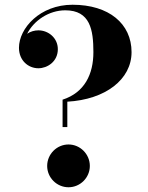

<svg xmlns="http://www.w3.org/2000/svg" viewBox="-20 -780 624 810"><path d="M244 -359.5V-244H264V-351C425 -360 535 -445 535 -560C535 -680 439.5 -760 286 -760C148.5 -760 60 -660.5 60 -578.5C60 -525 99 -492 142 -492C179.5 -492 224 -520 224 -572.5C224 -620 184 -652 142 -652C125 -652 108.5 -647 94.5 -637.5C122.5 -693 186 -736.5 255.5 -736.5C360.5 -736.5 374 -654 374 -560C374 -467 337 -389.5 244 -359.5ZM179 -80C179 -30.5 219.5 10 269 10C318.5 10 359 -30.5 359 -80C359 -129.5 318.5 -170.5 269 -170.5C219.5 -170.5 179 -129.5 179 -80Z"/></svg>

Font: Bodoni* 11pt
Style: Bold
Weight: 700
Version: Version 2.3